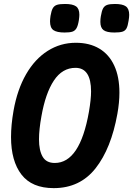

<svg xmlns="http://www.w3.org/2000/svg" viewBox="-20 -956 688 992"><path d="M37 -248Q37 -310.5 50 -384.5Q69.5 -494 115 -572.8Q160.5 -651.5 226.5 -693.2Q292.5 -735 372 -735Q442.5 -735 493 -705Q543.5 -675 570.2 -617.2Q597 -559.5 597 -477Q597 -426.5 586.5 -368Q554.5 -189 473.8 -86.5Q393 16 257.5 16Q145 16 91 -54Q37 -124 37 -248ZM439.5 -378.5Q450.5 -443 450.5 -483.5Q450.5 -605.5 370 -605.5Q302 -605.5 258.5 -540Q215 -474.5 194 -355Q181.5 -286 181.5 -236Q181.5 -179 200.2 -146.5Q219 -114 263 -114Q393 -114 439.5 -378.5ZM238.5 -845.5Q238.5 -856.5 241 -874Q245.5 -901 253 -913.8Q260.5 -926.5 274.5 -931Q288.5 -935.5 316 -935.5Q355.5 -935.5 372.8 -923.2Q390 -911 390 -880Q390 -869.5 387.5 -852Q383 -823.5 375.2 -810.2Q367.5 -797 354 -792.5Q340.5 -788 313.5 -788Q274 -788 256.2 -800.2Q238.5 -812.5 238.5 -845.5ZM498.5 -843Q498.5 -858.5 501 -872Q505.5 -899.5 512.5 -912.5Q519.5 -925.5 533.2 -930.5Q547 -935.5 573.5 -935.5Q613.5 -935.5 630.5 -923Q647.5 -910.5 647.5 -879.5Q647.5 -867 644.5 -849.5Q640.5 -822.5 633.8 -809.8Q627 -797 613 -792.5Q599 -788 570.5 -788Q532 -788 515.2 -800.2Q498.5 -812.5 498.5 -843Z"/></svg>

Font: JuliaMono ExtraBoldItalic
Style: Regular
Weight: 800
Italic angle: -9°
Monospace: yes
Designer: cormullion
Foundry: corm
Version: Version 0.049; ttfautohint (v1.8.4)